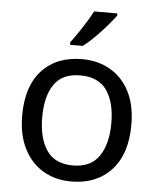

<svg xmlns="http://www.w3.org/2000/svg" viewBox="-54 -813 714 869"><g transform="rotate(5 302.5 -378.0)"><path d="M551 -269Q551 -136 483.5 -63Q416 10 301 10Q230 10 174.5 -22.5Q119 -55 87 -117.5Q55 -180 55 -269Q55 -402 121.5 -474Q188 -546 304 -546Q376 -546 432 -513.5Q488 -481 519.5 -419.5Q551 -358 551 -269ZM146 -269Q146 -174 183.5 -118.5Q221 -63 303 -63Q384 -63 422 -118.5Q460 -174 460 -269Q460 -364 422 -418Q384 -472 302 -472Q220 -472 183 -418Q146 -364 146 -269ZM444 -766V-756Q431 -738 406.5 -709.5Q382 -681 353.5 -652.5Q325 -624 301 -606H243V-618Q257 -636 275 -662.5Q293 -689 310 -716.5Q327 -744 338 -766Z"/></g></svg>

Font: BC Sans
Style: Regular
Weight: 400
Designer: Monotype Design Team
Province of B.C.
Foundry: Monotype Imaging Inc.
Version: Version 2.000;GOOG;noto-source:20170915:90ef993387c0